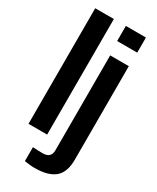

<svg xmlns="http://www.w3.org/2000/svg" viewBox="-250 -870 943 1151"><g transform="rotate(30 221.0 -294.5)"><path d="M44.5 0V-800H173.5V0ZM256.5 -695.5V-800H395.5V-695.5ZM207.5 211Q191.5 211 172.8 209Q154 207 137.5 204.5V108Q150.5 109 171.5 109.8Q192.5 110.5 207 110.5Q234.5 110.5 249 97.2Q263.5 84 263.5 57V-600H392.5V47Q392.5 134.5 347 172.8Q301.5 211 207.5 211Z"/></g></svg>

Font: Big Shoulders Stencil Display Thin ExtraBold
Style: Regular
Weight: 800
Version: Version 2.001